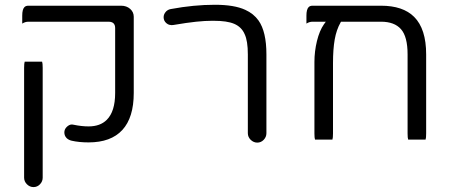

<svg xmlns="http://www.w3.org/2000/svg" viewBox="-20 -594 1877 797"><path d="M82.5 -337.9Q80.1 -331.5 80.1 -312.5V143.6Q80.1 159.2 91.8 170.9Q103.5 182.6 119.1 182.6Q134.8 182.6 146 170.9Q157.2 159.2 157.2 143.6V-312.5Q157.2 -331.5 154.8 -337.9ZM97.7 -503.9H431.6Q451.2 -503.9 456.5 -488.3Q458 -483.4 458 -477.5V-208Q458 -131.3 423.3 -96.7Q396 -69.3 347.7 -69.3Q318.8 -69.3 285.6 -76.2Q282.2 -77.1 280 -77.1Q277.8 -77.1 274.9 -76.9Q272 -76.7 267.6 -74.7Q262.2 -72.3 256.8 -66.9Q247.1 -57.1 247.1 -44.4Q247.1 -30.3 256.8 -20.5Q265.1 -12.7 277.8 -9.8Q308.6 -2.9 347.7 -2.9Q440.4 -2.9 487.8 -54.4Q535.2 -106 535.2 -208V-524.4Q535.2 -543.9 520.3 -557.1Q505.4 -570.3 482.4 -570.3H97.7Q87.4 -570.3 81.5 -564.5Q72.3 -555.2 72.3 -529.3V-496.1Q84.5 -503.9 97.7 -503.9Z M1085.9 -41V-368.2Q1085.9 -462.4 1053.2 -508.8Q1032.7 -537.6 998 -553.2Q952.6 -574.2 872.1 -574.2Q784.7 -574.2 689.9 -556.6Q677.7 -554.7 669.4 -546.4Q663.6 -540 661.4 -534.2Q659.2 -528.3 659.2 -522.5Q659.2 -507.3 670.9 -497.6Q676.8 -492.7 682.4 -491.2Q688 -489.7 691.9 -489.7Q695.8 -489.7 699.2 -490.2Q756.8 -500 794.4 -503.9Q831.5 -507.8 863.3 -507.8Q895 -507.8 916 -504.6Q937 -501.5 952.1 -495.1Q982.9 -481.9 995.6 -452.1Q1008.8 -424.3 1008.8 -368.2V-41Q1008.8 -25.4 1020.5 -13.7Q1032.7 -2 1047.9 -2Q1063.5 -2 1074.7 -13.7Q1085.9 -25.4 1085.9 -41Z M1746.6 -14.6Q1749 -21 1749 -40V-368.2Q1749 -474.1 1699.2 -523.9Q1652.8 -570.3 1561.5 -570.3H1277.3Q1267.1 -570.3 1261.2 -564.5Q1252 -555.2 1252 -529.3V-496.1Q1264.2 -503.9 1277.3 -503.9H1332.5L1324.7 -493.2Q1306.2 -466.8 1295.7 -423.8Q1285.2 -380.9 1285.2 -336.9V-40Q1285.2 -21 1287.6 -14.6H1359.9Q1362.3 -21 1362.3 -40V-332Q1362.3 -390.1 1369.4 -430.2Q1376.5 -470.2 1393.6 -500.5L1395.5 -503.9H1561.5Q1617.2 -503.9 1644.5 -472.9Q1671.9 -441.9 1671.9 -368.2V-40Q1671.9 -21 1674.3 -14.6Z"/></svg>

Font: YuPearl-Light
Style: Light
Weight: 300
Designer: Max Yao
Foundry: Max-Everyday
Version: Version 1.011; ttfautohint (v1.8.3)